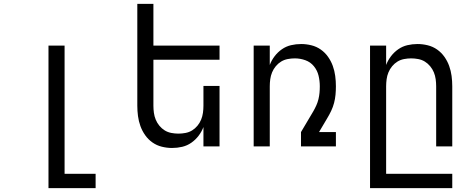

<svg xmlns="http://www.w3.org/2000/svg" viewBox="-20 -755 2440 990"><path d="M230 215V-520H313V141H473V215Z M867 8Q841 8 814.5 1.5Q788 -5 766 -20.5Q744 -36 728.5 -58Q713 -80 704 -105Q695 -130 691.5 -156.5Q688 -183 688 -210V-735H771V-520H1112V-447H771V-210Q771 -192 773.5 -173.5Q776 -155 783 -138Q790 -121 802 -106.5Q814 -92 829.5 -82.5Q845 -73 863.5 -69.5Q882 -66 900 -66Q918 -66 936.5 -69.5Q955 -73 970.5 -82.5Q986 -92 998 -106.5Q1010 -121 1017 -138Q1024 -155 1026.5 -173.5Q1029 -192 1029 -210V-312H1112V0H1029V-100Q1020 -76 1004 -55Q988 -34 966.5 -19Q945 -4 919.5 2Q894 8 867 8Z M1288 0V-520H1371V-420Q1380 -444 1396 -465Q1412 -486 1433.5 -501Q1455 -516 1480.5 -522Q1506 -528 1533 -528Q1559 -528 1585.5 -521.5Q1612 -515 1634 -499.5Q1656 -484 1671.5 -462Q1687 -440 1696 -415Q1705 -390 1708.5 -363.5Q1712 -337 1712 -310Q1712 -288 1710 -266.5Q1708 -245 1702.5 -224Q1697 -203 1687.5 -183Q1678 -163 1667 -145L1625 -74H1712V0H1532V-74L1596 -182Q1604 -196 1611 -211.5Q1618 -227 1622 -243.5Q1626 -260 1627.5 -276.5Q1629 -293 1629 -310Q1629 -338 1622.5 -365Q1616 -392 1598.5 -413.5Q1581 -435 1554.5 -444.5Q1528 -454 1500 -454Q1482 -454 1463.5 -450.5Q1445 -447 1429.5 -437.5Q1414 -428 1402 -413.5Q1390 -399 1383 -382Q1376 -365 1373.5 -346.5Q1371 -328 1371 -310V0Z M1888 215V-520H1971V-420Q1980 -444 1996 -465Q2012 -486 2033.5 -501Q2055 -516 2080.5 -522Q2106 -528 2133 -528Q2159 -528 2185.5 -521.5Q2212 -515 2234 -499.5Q2256 -484 2271.5 -462Q2287 -440 2296 -415Q2305 -390 2308.5 -363.5Q2312 -337 2312 -310V0H2229V-310Q2229 -328 2226.5 -346.5Q2224 -365 2217 -382Q2210 -399 2198 -413.5Q2186 -428 2170.5 -437.5Q2155 -447 2136.5 -450.5Q2118 -454 2100 -454Q2082 -454 2063.5 -450.5Q2045 -447 2029.5 -437.5Q2014 -428 2002 -413.5Q1990 -399 1983 -382Q1976 -365 1973.5 -346.5Q1971 -328 1971 -310V141H2312V215Z"/></svg>

Font: Iosevka Extended
Style: Regular
Weight: 400
Width: 7
Monospace: yes
Designer: Belleve Invis
Foundry: Belleve Invis
Version: Version 32.5.0; ttfautohint (v1.8.4)